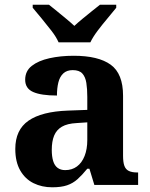

<svg xmlns="http://www.w3.org/2000/svg" viewBox="-20 -786 639 816"><path d="M202 10Q158 10 122.5 -7.5Q87 -25 66 -61.5Q45 -98 45 -153Q45 -234 101 -273Q157 -312 269 -316L351 -319V-374Q351 -408 347 -433.5Q343 -459 330 -473.5Q317 -488 289 -488Q264 -488 249 -474Q234 -460 228 -435.5Q222 -411 222 -380Q155 -380 121 -395Q87 -410 87 -447Q87 -484 115 -506Q143 -528 190 -538.5Q237 -549 293 -549Q398 -549 450.5 -511Q503 -473 503 -379V-124Q503 -97 508.5 -81.5Q514 -66 527.5 -59.5Q541 -53 563 -53H567V0H381L360 -69H351Q329 -42 309.5 -24.5Q290 -7 265 1.5Q240 10 202 10ZM257 -63Q286 -63 307 -78.5Q328 -94 339.5 -123Q351 -152 351 -191V-266L306 -263Q266 -261 243 -247.5Q220 -234 210 -209.5Q200 -185 200 -149Q200 -121 206 -101.5Q212 -82 225 -72.5Q238 -63 257 -63ZM229 -606Q219 -629 198.5 -655.5Q178 -682 156.5 -708Q135 -734 119 -753V-766H188Q202 -755 221.5 -739Q241 -723 261 -706.5Q281 -690 296 -676Q311 -690 331 -706.5Q351 -723 371 -739Q391 -755 405 -766H474V-753Q459 -734 437 -708Q415 -682 395 -655.5Q375 -629 364 -606Z"/></svg>

Font: Noto Serif Armenian
Style: Bold
Weight: 700
Version: Version 2.007